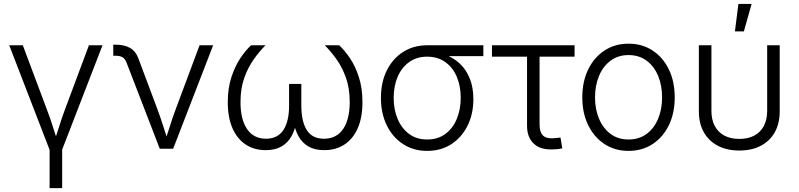

<svg xmlns="http://www.w3.org/2000/svg" viewBox="-20 -770 4134 994"><path d="M238.3 9.8 27.8 -535.6H98.1L223.1 -202.1Q239.7 -159.2 252.9 -116.2Q266.1 -73.2 280.3 -31.7H259.3Q273.4 -73.2 286.6 -116.2Q299.8 -159.2 315.9 -202.1L440.4 -535.6H510.7L299.8 9.8ZM236.8 204.1V-3.9H301.8V204.1Z M807.1 0 635.3 -445.3Q627.9 -465.3 614.5 -473.4Q601.1 -481.4 578.1 -481.4H566.4V-538.6H579.6Q624.5 -538.6 653.6 -521.7Q682.6 -504.9 695.8 -469.2L795.9 -202.1Q812 -158.7 825.4 -116Q838.9 -73.2 852.5 -31.7H832Q846.2 -73.2 859.4 -116.2Q872.6 -159.2 888.7 -202.1L1013.2 -535.6H1083.5L876.5 0Z M1355.5 7.3Q1295.9 7.3 1252 -21.7Q1208 -50.8 1183.6 -106.2Q1159.2 -161.6 1159.2 -240.7Q1159.2 -313.5 1178 -370.6Q1196.8 -427.7 1224.6 -469.2Q1252.4 -510.7 1279.8 -535.6H1354.5Q1324.2 -505.4 1294.4 -463.9Q1264.6 -422.4 1244.9 -367.7Q1225.1 -313 1225.1 -240.7Q1225.1 -152.3 1259 -102.1Q1293 -51.8 1356.9 -51.8Q1417 -51.8 1446.8 -96.4Q1476.6 -141.1 1476.6 -223.6V-335.4H1540V-223.6Q1540 -141.1 1568.4 -96.4Q1596.7 -51.8 1657.2 -51.8Q1722.2 -51.8 1756.3 -102.1Q1790.5 -152.3 1790.5 -240.7Q1790.5 -314 1770.5 -369.1Q1750.5 -424.3 1720.7 -465.3Q1690.9 -506.3 1661.1 -535.6H1735.8Q1763.2 -510.7 1791 -470Q1818.8 -429.2 1837.6 -371.8Q1856.4 -314.5 1856.4 -240.7Q1856.4 -161.1 1832 -106Q1807.6 -50.8 1763.2 -21.7Q1718.8 7.3 1658.7 7.3Q1608.9 7.3 1576.7 -11.7Q1544.4 -30.8 1526.4 -63Q1508.3 -95.2 1500.5 -134.3H1513.2Q1505.9 -93.8 1487.3 -61.8Q1468.8 -29.8 1436.3 -11.2Q1403.8 7.3 1355.5 7.3Z M2191.4 11.2Q2121.1 11.2 2066.9 -23.9Q2012.7 -59.1 1982.4 -121.1Q1952.1 -183.1 1952.1 -263.7Q1952.1 -344.7 1982.7 -405.8Q2013.2 -466.8 2067.1 -501.2Q2121.1 -535.6 2191.4 -535.6H2482.4V-479.5H2262.2L2191.4 -476.6Q2137.2 -476.6 2098.4 -448.7Q2059.6 -420.9 2038.8 -372.8Q2018.1 -324.7 2018.1 -263.7Q2018.1 -202.6 2038.8 -153.8Q2059.6 -105 2098.1 -76.4Q2136.7 -47.9 2191.4 -47.9Q2246.6 -47.9 2285.4 -76.4Q2324.2 -105 2344.7 -154.1Q2365.2 -203.1 2365.2 -263.7Q2365.2 -324.7 2344.7 -372.8Q2324.2 -420.9 2285.2 -448.7Q2246.1 -476.6 2191.4 -476.6V-502.4Q2243.2 -502.4 2286.9 -486.1Q2330.6 -469.7 2362.8 -438.5Q2395 -407.2 2412.8 -361.6Q2430.7 -315.9 2430.7 -257.3Q2430.7 -179.7 2400.4 -118.9Q2370.1 -58.1 2316.2 -23.4Q2262.2 11.2 2191.4 11.2Z M2841.8 3.4Q2777.8 6.3 2743.2 -26.4Q2708.5 -59.1 2708.5 -119.6V-476.6H2526.9V-535.6H2954.6V-476.6H2773.4V-124.5Q2773.4 -86.4 2790.5 -69.1Q2807.6 -51.8 2843.3 -54.2Q2852.1 -54.7 2862.3 -55.7Q2872.6 -56.6 2881.8 -58.1L2891.1 -2Q2880.4 0.5 2867.7 2Q2855 3.4 2841.8 3.4Z M3233.9 11.2Q3163.6 11.2 3109.6 -24.2Q3055.7 -59.6 3025.1 -122.1Q2994.6 -184.6 2994.6 -265.6Q2994.6 -347.7 3025.1 -410.4Q3055.7 -473.1 3109.6 -508.5Q3163.6 -543.9 3233.9 -543.9Q3304.7 -543.9 3358.6 -508.5Q3412.6 -473.1 3442.9 -410.4Q3473.1 -347.7 3473.1 -265.6Q3473.1 -184.6 3442.9 -122.1Q3412.6 -59.6 3358.6 -24.2Q3304.7 11.2 3233.9 11.2ZM3233.9 -47.9Q3289.1 -47.9 3327.9 -76.9Q3366.7 -106 3387.2 -155.3Q3407.7 -204.6 3407.7 -265.6Q3407.7 -327.1 3387.2 -377Q3366.7 -426.8 3327.6 -455.8Q3288.6 -484.9 3233.9 -484.9Q3179.7 -484.9 3140.9 -455.8Q3102.1 -426.8 3081.3 -377.2Q3060.5 -327.6 3060.5 -265.6Q3060.5 -204.6 3081.3 -155.3Q3102.1 -106 3140.6 -76.9Q3179.2 -47.9 3233.9 -47.9Z M3807.6 9.3Q3743.2 9.3 3696.3 -15.4Q3649.4 -40 3623.8 -85.4Q3598.1 -130.9 3598.1 -193.8V-535.6H3663.1V-196.8Q3663.1 -150.4 3680.4 -117.7Q3697.8 -85 3730.2 -67.9Q3762.7 -50.8 3807.6 -50.8Q3852.5 -50.8 3884.8 -67.9Q3917 -85 3934.3 -117.7Q3951.7 -150.4 3951.7 -196.8V-535.6H4016.6V-193.8Q4016.6 -130.9 3991.2 -85.4Q3965.8 -40 3918.9 -15.4Q3872.1 9.3 3807.6 9.3ZM3784.7 -607.4 3802.7 -749.5H3871.1L3831.1 -607.4Z"/></svg>

Font: Inter 20pt Light
Style: Regular
Weight: 300
Version: Version 4.001;git-66647c0bb